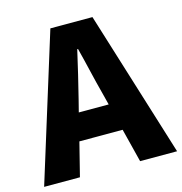

<svg xmlns="http://www.w3.org/2000/svg" viewBox="-117 -843 895 943"><g transform="rotate(-15 330.0 -372.0)"><path d="M251 -309 267 -372C286 -446 306 -533 324 -611H328C348 -535 367 -446 387 -372L403 -309ZM480 0H668L437 -744H223L-8 0H174L217 -171H437Z"/></g></svg>

Font: Noto Sans CJK Black
Style: Bold
Weight: 900
Designer: Ryoko NISHIZUKA (kana & ideographs); Paul D. Hunt (Latin, Greek & Cyrillic); Wenlong ZHANG (bopomofo); Sandoll Communica
Foundry: Adobe Systems Incorporated
Version: Version 1.000;PS 1;hotconv 1.0.78;makeotf.lib2.5.61930